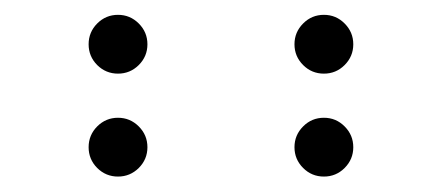

<svg xmlns="http://www.w3.org/2000/svg" viewBox="-20 -674 587 255"><path d="M136.7 -576.2Q120.6 -576.2 109.1 -587.6Q97.7 -599.1 97.7 -615.2Q97.7 -631.3 109.1 -642.8Q120.6 -654.3 136.7 -654.3Q152.8 -654.3 164.3 -642.8Q175.8 -631.3 175.8 -615.2Q175.8 -599.1 164.3 -587.6Q152.8 -576.2 136.7 -576.2ZM410.2 -576.2Q394 -576.2 382.6 -587.6Q371.1 -599.1 371.1 -615.2Q371.1 -631.3 382.6 -642.8Q394 -654.3 410.2 -654.3Q426.3 -654.3 437.7 -642.8Q449.2 -631.3 449.2 -615.2Q449.2 -599.1 437.7 -587.6Q426.3 -576.2 410.2 -576.2ZM136.7 -439.5Q120.6 -439.5 109.1 -450.9Q97.7 -462.4 97.7 -478.5Q97.7 -494.6 109.1 -506.1Q120.6 -517.6 136.7 -517.6Q152.8 -517.6 164.3 -506.1Q175.8 -494.6 175.8 -478.5Q175.8 -462.4 164.3 -450.9Q152.8 -439.5 136.7 -439.5ZM410.2 -439.5Q394 -439.5 382.6 -450.9Q371.1 -462.4 371.1 -478.5Q371.1 -494.6 382.6 -506.1Q394 -517.6 410.2 -517.6Q426.3 -517.6 437.7 -506.1Q449.2 -494.6 449.2 -478.5Q449.2 -462.4 437.7 -450.9Q426.3 -439.5 410.2 -439.5Z"/></svg>

Font: DatDot Light
Style: Regular
Weight: 300
Designer: GGBot
Version: 1.00